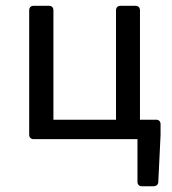

<svg xmlns="http://www.w3.org/2000/svg" viewBox="-20 -482 596 665"><path d="M464.8 -67.4V-446.3C464.8 -456.1 459 -461.9 449.2 -461.9H397.5C387.7 -461.9 381.8 -456.1 381.8 -446.3V-67.4H165V-446.3C165 -456.1 159.2 -461.9 149.4 -461.9H96.7C86.9 -461.9 81.1 -456.1 81.1 -446.3V-15.6C81.1 -5.9 86.9 0 96.7 0H456.1V147.5C456.1 157.2 461.9 163.1 471.7 163.1H511.7C521.5 163.1 528.3 157.2 528.3 147.5L536.1 -13.7V-51.8C536.1 -61.5 530.3 -67.4 520.5 -67.4Z"/></svg>

Font: Ed Sans Neue
Style: Regular
Weight: 400
Designer: Stephen Hutchings
Version: Version 1.004;PS 001.004;hotconv 1.0.88;makeotf.lib2.5.64775